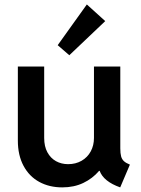

<svg xmlns="http://www.w3.org/2000/svg" viewBox="-20 -812 619 840"><path d="M58.1 -196.8V-521H173.3V-208.5Q173.3 -171.4 187.3 -145.8Q201.2 -120.1 224.9 -106.9Q248.5 -93.8 278.3 -93.8Q311 -93.8 336.9 -108.6Q362.8 -123.5 377 -149.7Q391.1 -175.8 391.1 -208.5V-521H506.3V-163.1Q506.3 -141.1 509.8 -128.2Q513.2 -115.2 522.2 -106.9Q531.2 -98.6 548.3 -91.8L505.9 7.8Q469.7 -4.9 447 -23.2Q424.3 -41.5 416 -64.5H413.6Q384.8 -30.8 344.2 -11.5Q303.7 7.8 252.4 7.8Q195.8 7.8 151.9 -16.1Q107.9 -40 83 -86.4Q58.1 -132.8 58.1 -196.8ZM232.4 -614.3 359.9 -792.5 440.4 -719.7 283.2 -570.3Z"/></svg>

Font: Reddit Sans SemiBold
Style: Regular
Weight: 600
Designer: Stephen Hutchings
Foundry: Reddit
Version: Version 1.013